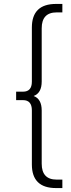

<svg xmlns="http://www.w3.org/2000/svg" viewBox="-20 -762 360 976"><path d="M192 -348Q192 -289 151 -274Q192 -259 192 -200V70Q192 151 268 151H297V194H265Q142 194 142 74V-201Q142 -253 97 -253H62V-296H97Q142 -296 142 -347V-622Q142 -742 265 -742H297V-699H268Q192 -699 192 -618Z"/></svg>

Font: mBank Light
Style: Regular
Weight: 300
Designer: Julieta Ulanovsky
Foundry: Julieta Ulanovsky
Version: Version 7.200;PS 007.200;hotconv 1.0.88;makeotf.lib2.5.64775